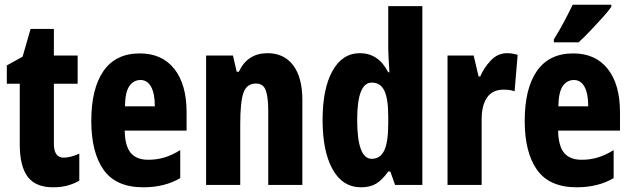

<svg xmlns="http://www.w3.org/2000/svg" viewBox="-20 -786 2685 816"><path d="M251 -116Q279 -116 317 -133V-18Q292 -4 265 3Q238 10 206 10Q131 10 97.5 -35Q64 -80 64 -172V-430H9V-508L76 -545L110 -663H209V-550H310V-430H209V-175Q209 -116 251 -116Z M574 -559Q669 -559 721 -493Q773 -427 773 -309V-231H510Q511 -167 535 -137Q559 -107 610 -107Q646 -107 678 -116.5Q710 -126 746 -148V-29Q680 10 589 10Q473 10 420.5 -64Q368 -138 368 -272Q368 -410 420 -484.5Q472 -559 574 -559ZM577 -446Q548 -446 530 -420.5Q512 -395 511 -334H638Q638 -389 622 -417.5Q606 -446 577 -446Z M1117 -560Q1187 -560 1226 -508.5Q1265 -457 1265 -361V0H1120V-317Q1120 -373 1109.5 -402Q1099 -431 1068 -431Q1029 -431 1015 -392.5Q1001 -354 1001 -258V0H856V-550H970L986 -481H995Q1032 -560 1117 -560Z M1515 10Q1436 10 1393.5 -66.5Q1351 -143 1351 -276Q1351 -409 1393 -484.5Q1435 -560 1510 -560Q1548 -560 1578 -540.5Q1608 -521 1630 -479H1635Q1633 -514 1631.5 -538.5Q1630 -563 1630 -578V-760H1775V0H1659L1639 -57H1630Q1605 -22 1579.5 -6Q1554 10 1515 10ZM1560 -111Q1596 -111 1613 -146.5Q1630 -182 1630 -261V-292Q1630 -366 1613.5 -400.5Q1597 -435 1560 -435Q1498 -435 1498 -277Q1498 -111 1560 -111Z M2135 -560Q2145 -560 2155.5 -558.5Q2166 -557 2180 -553L2167 -398Q2149 -405 2120 -405Q2073 -405 2050 -371.5Q2027 -338 2027 -279V0H1882V-550H1993L2014 -461H2021Q2036 -497 2065.5 -528.5Q2095 -560 2135 -560Z M2416 -559Q2511 -559 2563 -493Q2615 -427 2615 -309V-231H2352Q2353 -167 2377 -137Q2401 -107 2452 -107Q2488 -107 2520 -116.5Q2552 -126 2588 -148V-29Q2522 10 2431 10Q2315 10 2262.5 -64Q2210 -138 2210 -272Q2210 -410 2262 -484.5Q2314 -559 2416 -559ZM2419 -446Q2390 -446 2372 -420.5Q2354 -395 2353 -334H2480Q2480 -389 2464 -417.5Q2448 -446 2419 -446ZM2578 -757Q2565 -738 2541 -711.5Q2517 -685 2490 -656.5Q2463 -628 2439 -606H2334V-619Q2359 -659 2378.5 -696Q2398 -733 2414 -766H2578Z"/></svg>

Font: Noto Sans Arabic ExtCond ExtBd
Style: Regular
Weight: 800
Width: 2
Designer: Monotype Design Team, Nadine Chahine, Nizar Qandah and Khaled Hosny
Foundry: Monotype Imaging Inc.
Version: Version 2.012; ttfautohint (v1.8.4.7-5d5b)